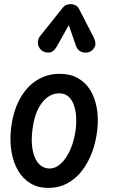

<svg xmlns="http://www.w3.org/2000/svg" viewBox="-20 -905 568 935"><path d="M215 10Q164.5 10 127.8 -12.5Q91 -35 68 -74.2Q45 -113.5 36.2 -164.5Q27.5 -215.5 33 -272.5Q42.5 -360 75.2 -420.8Q108 -481.5 158.2 -513.5Q208.5 -545.5 270 -545.5Q321.5 -545.5 358.8 -524.8Q396 -504 419 -467Q442 -430 451 -380.8Q460 -331.5 454 -274Q448 -218 429.5 -166.8Q411 -115.5 381 -75.8Q351 -36 309.2 -13Q267.5 10 215 10ZM137 -264.5Q133 -230.5 135.8 -198.2Q138.5 -166 148.8 -140.5Q159 -115 177.2 -99.8Q195.5 -84.5 221.5 -84.5Q251.5 -84.5 278.2 -110Q305 -135.5 324 -180Q343 -224.5 349.5 -281Q352.5 -309 350.5 -338.8Q348.5 -368.5 339.5 -394Q330.5 -419.5 313 -435Q295.5 -450.5 268 -450.5Q218.5 -450.5 182.2 -401.5Q146 -352.5 137 -264.5ZM412.5 -651Q392 -645 374.2 -653.5Q356.5 -662 350 -681.5L315 -782.5L256.5 -678.5Q240.5 -650 218.2 -649Q196 -648 181 -661Q165.5 -675.5 164.5 -695.2Q163.5 -715 176.5 -731L284 -865.5Q293.5 -878 304.5 -881.5Q315.5 -885 326 -885Q336 -885 347.5 -879.5Q359 -874 365.5 -860.5L435.5 -724.5Q450.5 -695.5 441 -676.2Q431.5 -657 412.5 -651Z"/></svg>

Font: Edu SA Hand Medium
Style: Regular
Weight: 500
Designer: Tina and Corey Anderson, Eben Sorkin, Mirko Velimirovic
Foundry: Google for Education
Version: Version 2.000